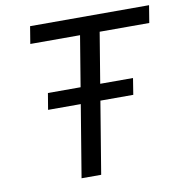

<svg xmlns="http://www.w3.org/2000/svg" viewBox="-81 -804 833 880"><g transform="rotate(-10 335.0 -364.0)"><path d="M103.5 -647 116.7 -727.5H670.4L657.2 -647H426.3L319.3 0H228L335 -647ZM131.3 -335.4 144 -411.6H540L527.8 -335.4Z"/></g></svg>

Font: Inter 20pt
Style: Italic
Weight: 400
Italic angle: -9.3988°
Version: Version 4.001;git-66647c0bb